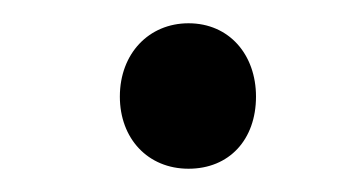

<svg xmlns="http://www.w3.org/2000/svg" viewBox="-20 -668 310 165"><path d="M83 -585C83 -549 107 -523 142 -523C177 -523 200 -548 200 -585C200 -621 177 -648 142 -648C108 -648 83 -622 83 -585Z"/></svg>

Font: Noto Sans Devanagari Condensed Medium
Style: Regular
Weight: 500
Width: 3
Designer: Jelle Bosma - Monotype Design Team
Foundry: Monotype Imaging Inc.
Version: Version 2.004